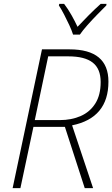

<svg xmlns="http://www.w3.org/2000/svg" viewBox="-20 -968 578 988"><path d="M45 0 196 -714H338Q538 -714 538 -548Q538 -361 351 -323L459 0H416L314 -315H152L85 0ZM159 -350H287Q348 -350 395.5 -371Q443 -392 470.5 -435.5Q498 -479 498 -546Q498 -614 457 -646Q416 -678 332 -678H228ZM356 -790Q349 -812 336.5 -839Q324 -866 310 -893Q296 -920 283 -940L285 -948H310Q330 -922 348 -890Q366 -858 379 -830Q405 -858 437 -890Q469 -922 498 -948H528L527 -940Q507 -920 481 -893.5Q455 -867 430.5 -839.5Q406 -812 391 -790Z"/></svg>

Font: Noto Sans Disp ExtLt
Style: Italic
Weight: 200
Italic angle: -12°
Designer: Monotype Design Team
Foundry: Monotype Imaging Inc.
Version: Version 2.000;GOOG;noto-source:20170915:90ef993387c0